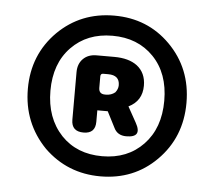

<svg xmlns="http://www.w3.org/2000/svg" viewBox="-41 -862 617 551"><g transform="rotate(5 267.5 -586.5)"><path d="M267 -355Q172 -355 105 -420Q38 -489 38 -587.5Q38 -686 105 -753Q171 -818 267 -818Q363 -818 428 -753Q495 -686 495 -586.5Q495 -487 428 -420Q363 -355 267 -355ZM267 -413Q340 -413 385.5 -460.5Q431 -508 431 -587Q431 -666 385.5 -713Q340 -760 267 -760Q194 -760 148.5 -713Q103 -666 103 -587.5Q103 -509 149 -460Q194 -413 267 -413ZM208 -476Q173 -476 173 -510V-588V-647Q173 -671 187.5 -685.5Q202 -700 226 -700H277Q319 -700 343 -682Q369 -662 369 -625Q369 -581 330 -562L355 -517Q378 -476 331 -476Q305 -476 295 -498L272 -543H242V-510Q242 -476 208 -476ZM260 -590H263Q278 -590 289 -599Q297 -609 297 -620Q297 -649 264 -649H250Q242 -649 242 -641V-608Q242 -590 260 -590Z"/></g></svg>

Font: GenSenRounded TW H
Style: Regular
Weight: 900
Version: Version 1.501;PS 1;hotconv 16.6.51;makeotf.lib2.5.65220